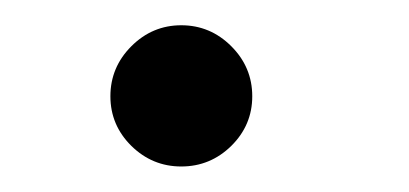

<svg xmlns="http://www.w3.org/2000/svg" viewBox="-20 -125 324 152"><path d="M84 -9.5Q67.4 -25.9 67.4 -48.8Q67.4 -71.8 84 -88.4Q100.6 -105 123.5 -105Q146.5 -105 163.1 -88.4Q179.7 -71.8 179.7 -48.8Q179.7 -25.9 163.1 -9.5Q146.5 6.8 123.5 6.8Q100.6 6.8 84 -9.5Z"/></svg>

Font: Cooper*
Style: Italic
Weight: 400
Italic angle: -7°
Designer: Owen Earl
Foundry: indestructible type*
Version: Version 0.001